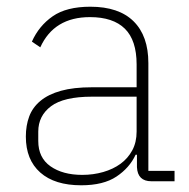

<svg xmlns="http://www.w3.org/2000/svg" viewBox="-20 -540 562 572"><path d="M431 0Q390 0 388 -42V-79H384Q366 -40 327 -14Q288 12 222 12Q143 12 100 -26Q57 -64 57 -133Q57 -166 67 -193Q77 -220 100.5 -239.5Q124 -259 161.5 -269.5Q199 -280 254 -280H387V-348Q387 -420 352 -454.5Q317 -489 248 -489Q141 -489 100 -399L75 -416Q96 -463 137 -491.5Q178 -520 249 -520Q334 -520 378 -476.5Q422 -433 422 -352V-31H500V0ZM225 -19Q258 -19 287.5 -27.5Q317 -36 339 -52Q361 -68 374 -92Q387 -116 387 -148V-252H254Q170 -252 132 -223.5Q94 -195 94 -148V-120Q94 -70 130.5 -44.5Q167 -19 225 -19Z"/></svg>

Font: IBM Plex Sans ExtLt
Style: Regular
Weight: 200
Designer: Mike Abbink, Paul van der Laan, Pieter van Rosmalen
Foundry: Bold Monday
Version: Version 3.005